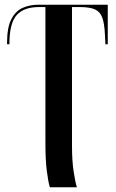

<svg xmlns="http://www.w3.org/2000/svg" viewBox="-20 -556 495 816"><path d="M192 240Q185 218 179 171Q173 124 173 52V-526H145Q82 -526 51 -492Q20 -458 20 -368H10V-374Q10 -439 28 -474Q46 -509 76 -522.5Q106 -536 144 -536H438V-368H428L426 -408Q424 -456 414.5 -481.5Q405 -507 382.5 -516.5Q360 -526 319 -526H286V65Q286 127 293 173.5Q300 220 307 240Z"/></svg>

Font: Noto Serif Display ExtraCondensed SemiBold
Style: Regular
Weight: 600
Width: 2
Designer: Monotype Design Team
Foundry: Monotype Imaging Inc.
Version: Version 2.009